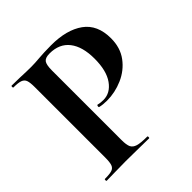

<svg xmlns="http://www.w3.org/2000/svg" viewBox="-169 -760 892 892"><g transform="rotate(-45 276.5 -314.0)"><path d="M312 -12Q315 -12 315 -6Q315 0 312 0Q271 0 248 -1L161 -2L88 -1Q68 0 34 0Q31 0 31 -6Q31 -12 34 -12Q66 -12 80.5 -17Q95 -22 100 -36.5Q105 -51 105 -81V-544Q105 -574 100 -588Q95 -602 80 -607.5Q65 -613 34 -613Q31 -613 31 -619Q31 -625 34 -625L87 -624Q133 -622 160 -622Q184 -622 217 -625Q230 -626 250 -627Q270 -628 296 -628Q398 -628 457 -585.5Q516 -543 516 -454Q516 -392 484 -349Q452 -306 401.5 -284Q351 -262 298 -262Q271 -262 251 -267Q249 -267 249 -272Q249 -275 250.5 -278Q252 -281 254 -280Q269 -276 288 -276Q334 -276 364.5 -319Q395 -362 395 -441Q395 -520 361.5 -563Q328 -606 264 -606Q236 -606 226 -593Q216 -580 216 -542V-85Q216 -53 223 -38.5Q230 -24 249.5 -18Q269 -12 312 -12Z"/></g></svg>

Font: Cormorant Unicase
Style: Bold
Weight: 700
Designer: Christian Thalmann (Catharsis Fonts)
Foundry: Catharsis Fonts
Version: Version 4.000